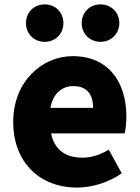

<svg xmlns="http://www.w3.org/2000/svg" viewBox="-20 -838 636 872"><path d="M329 14C396 14 474 -9 533 -51L474 -158C433 -134 395 -122 354 -122C282 -122 228 -154 212 -232H546C550 -245 554 -277 554 -308C554 -464 474 -583 310 -583C172 -583 40 -469 40 -284C40 -96 166 14 329 14ZM209 -348C221 -416 264 -447 313 -447C378 -447 403 -405 403 -348ZM183 -648C233 -648 268 -686 268 -733C268 -781 233 -818 183 -818C133 -818 98 -781 98 -733C98 -686 133 -648 183 -648ZM436 -648C486 -648 522 -686 522 -733C522 -781 486 -818 436 -818C387 -818 351 -781 351 -733C351 -686 387 -648 436 -648Z"/></svg>

Font: Noto Sans CJK Black
Style: Bold
Weight: 900
Designer: Ryoko NISHIZUKA (kana & ideographs); Paul D. Hunt (Latin, Greek & Cyrillic); Wenlong ZHANG (bopomofo); Sandoll Communica
Foundry: Adobe Systems Incorporated
Version: Version 1.000;PS 1;hotconv 1.0.78;makeotf.lib2.5.61930